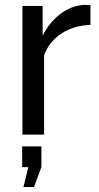

<svg xmlns="http://www.w3.org/2000/svg" viewBox="-20 -546 403 779"><path d="M118 213 148 132V48H70V132H95L75 213ZM347 -525C340 -526 331 -526 318 -526C251 -521 189 -473 153 -401V-522H71V0H159V-322C187 -398 259 -442 347 -445Z"/></svg>

Font: Raleway Med
Style: Regular
Weight: 500
Designer: Matt McInerney, Pablo Impallari, Rodrigo Fuenzalida
Foundry: Matt McInerney, Pablo Impallari, Rodrigo Fuenzalida
Version: Version 3.00 July 28, 2015